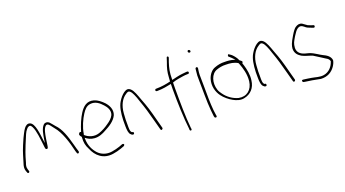

<svg xmlns="http://www.w3.org/2000/svg" viewBox="-59 -1308 3545 1974"><g transform="rotate(-20 1714.0 -321.0)"><path d="M34 -112 41 -95C43 -75 72 -84 64 -103L58 -122C50 -148 55 -167 64 -191C69 -208 75 -227 81 -250C91 -288 152 -439 166 -468C175 -488 184 -502 193 -512C201 -522 207 -528 215 -531C237 -541 245 -528 255 -509C279 -462 287 -371 295 -305C297 -284 299 -268 301 -262C302 -256 305 -253 312 -251C325 -248 329 -258 332 -279C336 -305 339 -327 343 -355C351 -402 359 -454 385 -479C407 -500 429 -467 439 -454L462 -424C521 -356 559 -234 583 -128L589 -110C593 -88 618 -98 613 -118C604 -145 601 -157 590 -198C563 -297 535 -386 478 -443C461 -462 448 -481 431 -498C413 -512 390 -515 372 -499C340 -468 330 -406 320 -341L316 -315L312 -341C302 -420 292 -539 242 -557C215 -568 193 -550 178 -531C168 -519 159 -502 148 -481C136 -460 120 -424 98 -372C64 -290 61 -263 40 -199C29 -167 24 -143 34 -112ZM64 -191C64 -191 64 -190 64 -190C64 -190 64 -191 64 -191ZM193 -512C193 -512 192 -512 192 -512C192 -512 193 -512 193 -512ZM274 -452C274 -452 274 -451 274 -451C274 -451 274 -452 274 -452ZM462 -424H463L462 -425Z M679 -285C672 -272 683 -257 693 -247L694 -245V-240C690 -183 698 -149 720 -107C755 -19 829 45 937 29C970 24 1003 16 1030 6L1068 -8C1071 -10 1074 -13 1076 -18C1082 -27 1068 -35 1058 -32L1021 -18C996 -9 965 -2 935 3C873 13 817 -10 783 -48C749 -86 719 -142 719 -217V-226C745 -206 772 -190 813 -187C863 -183 907 -203 942 -223C995 -250 1055 -287 1080 -342C1102 -399 1072 -452 1041 -486C1012 -516 978 -544 940 -555C866 -576 820 -533 785 -479C754 -432 725 -362 705 -295C692 -300 686 -297 680 -285ZM724 -267C735 -339 770 -414 801 -462C825 -499 850 -528 891 -533C948 -541 990 -505 1022 -469C1045 -444 1076 -400 1057 -352C1043 -322 1014 -297 986 -279C952 -254 915 -234 875 -220C817 -200 758 -222 724 -254C724 -254 721 -256 721 -256C721 -256 724 -267 724 -267ZM1080 -342Z M1153 -195C1153 -155 1157 -115 1175 -100C1184 -91 1190 -87 1196 -87H1203C1209 -87 1213 -93 1213 -100C1213 -107 1209 -113 1203 -113H1197L1196 -114C1177 -126 1179 -164 1179 -195V-258C1180 -279 1181 -301 1183 -324C1189 -408 1223 -473 1273 -504C1290 -516 1305 -526 1323 -508C1333 -499 1341 -484 1350 -465C1360 -443 1370 -417 1379 -387C1410 -301 1425 -249 1454 -139L1480 -42C1484 -22 1507 -34 1505 -49L1479 -146C1450 -258 1435 -308 1401 -395C1382 -447 1364 -503 1336 -529C1310 -552 1289 -546 1262 -528C1236 -509 1213 -482 1195 -451C1166 -404 1156 -336 1153 -258ZM1273 -504Z M1588 -449H1581C1574 -449 1568 -442 1568 -436C1568 -429 1575 -423 1581 -423H1589C1644 -423 1698 -434 1741 -443V-437C1740 -420 1740 -402 1740 -383C1740 -235 1745 -69 1760 56V66C1763 83 1784 80 1782 63L1780 53C1767 -74 1766 -236 1766 -383C1766 -404 1766 -426 1767 -446V-449C1787 -457 1809 -462 1831 -466C1860 -471 1904 -479 1933 -479H1942C1950 -479 1955 -484 1955 -491C1955 -500 1950 -505 1942 -505H1933C1927 -505 1914 -504 1893 -501H1892C1845 -497 1803 -484 1769 -477V-483C1769 -562 1779 -601 1798 -661L1813 -703C1818 -719 1799 -727 1794 -713L1780 -670C1759 -612 1748 -581 1744 -504V-503C1743 -494 1743 -485 1742 -474V-470C1700 -459 1642 -449 1588 -449Z M2017 -695C2017 -687 2025 -680 2033 -680C2041 -680 2046 -685 2046 -693C2046 -701 2038 -709 2030 -709C2022 -709 2017 -704 2017 -695ZM2026 -373C2026 -350 2027 -326 2027 -299C2027 -272 2027 -246 2028 -216L2030 -126C2031 -86 2038 -12 2042 19L2045 30C2050 45 2074 42 2070 24L2068 14C2067 7 2064 -11 2061 -39C2053 -121 2053 -213 2053 -299C2053 -325 2052 -350 2052 -374C2050 -412 2051 -450 2056 -481L2059 -500C2060 -503 2058 -507 2056 -510C2047 -521 2036 -512 2033 -504L2031 -484C2026 -452 2024 -413 2026 -373ZM2052 -371Z M2143 -352C2121 -279 2143 -209 2177 -163C2203 -127 2246 -92 2283 -72C2315 -54 2360 -37 2403 -48C2474 -63 2523 -115 2532 -195C2541 -254 2527 -317 2513 -364L2504 -391L2506 -394C2523 -411 2495 -423 2487 -430C2484 -438 2481 -444 2477 -450V-451C2462 -476 2437 -507 2417 -518H2416L2407 -525C2397 -535 2385 -513 2395 -503L2404 -496C2411 -491 2426 -475 2437 -464L2450 -450L2432 -455C2403 -464 2373 -467 2339 -467C2298 -469 2263 -462 2228 -449C2188 -436 2157 -396 2143 -352ZM2170 -224C2142 -306 2172 -398 2237 -420C2267 -431 2302 -438 2338 -436C2386 -436 2429 -430 2467 -407L2468 -406L2473 -395C2494 -341 2516 -269 2507 -193C2496 -104 2432 -52 2347 -69C2289 -84 2234 -122 2198 -174C2187 -189 2176 -205 2170 -224ZM2404 -496C2404 -496 2403 -496 2403 -496C2403 -496 2404 -496 2404 -496ZM2507 -410Z M2603 -195C2603 -155 2607 -115 2625 -100C2634 -91 2640 -87 2646 -87H2653C2659 -87 2663 -93 2663 -100C2663 -107 2659 -113 2653 -113H2647L2646 -114C2627 -126 2629 -164 2629 -195V-258C2630 -279 2631 -301 2633 -324C2639 -408 2673 -473 2723 -504C2740 -516 2755 -526 2773 -508C2783 -499 2791 -484 2800 -465C2810 -443 2820 -417 2829 -387C2860 -301 2875 -249 2904 -139L2930 -42C2934 -22 2957 -34 2955 -49L2929 -146C2900 -258 2885 -308 2851 -395C2832 -447 2814 -503 2786 -529C2760 -552 2739 -546 2712 -528C2686 -509 2663 -482 2645 -451C2616 -404 2606 -336 2603 -258ZM2723 -504Z M3023 -18C3013 -11 3023 3 3029 5L3045 8C3072 11 3095 16 3120 19C3149 23 3180 32 3209 36C3280 40 3331 10 3365 -39C3376 -55 3390 -82 3392 -103C3386 -149 3346 -171 3308 -189C3293 -196 3279 -206 3264 -215C3238 -232 3210 -247 3180 -256L3141 -266C3102 -278 3066 -302 3066 -353V-354C3070 -406 3079 -416 3109 -468C3129 -501 3146 -522 3158 -531C3175 -544 3193 -550 3212 -540L3234 -525V-524C3250 -510 3270 -501 3297 -492L3318 -484C3334 -479 3340 -505 3327 -509L3304 -516C3291 -521 3279 -525 3269 -530C3251 -540 3238 -554 3221 -564C3195 -577 3172 -571 3147 -554C3133 -544 3115 -521 3093 -484C3071 -448 3057 -420 3051 -404C3044 -386 3041 -369 3040 -354C3040 -302 3070 -277 3100 -258C3134 -239 3176 -232 3214 -216C3249 -196 3290 -166 3329 -143C3348 -133 3359 -123 3366 -103V-100C3349 -45 3309 -1 3251 9C3205 17 3161 -1 3122 -7C3098 -10 3074 -16 3049 -18H3048L3033 -20C3030 -20 3026 -20 3023 -18ZM3210 36C3210 36 3209 36 3209 36C3209 36 3210 36 3210 36ZM3221 -564Z"/></g></svg>

Font: Stray Cat
Style: LtCn
Weight: 300
Version: Version 1.0